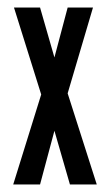

<svg xmlns="http://www.w3.org/2000/svg" viewBox="-20 -488 290 508"><path d="M15 0 89 -238 17 -468H86L124 -336L159 -468H226L159 -241L236 0H165L124 -142L86 0Z"/></svg>

Font: Inconsolata UltraCondensed ExtraBold
Style: Regular
Weight: 800
Width: 1
Monospace: yes
Designer: Raph Levien, Cyreal, Brenton Simpson
Foundry: Raph Levien, Cyreal, Google
Version: Version 3.001; ttfautohint (v1.8.2.53-6de2)